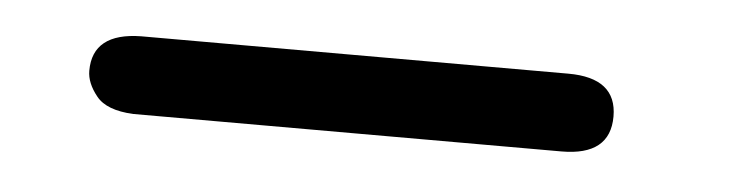

<svg xmlns="http://www.w3.org/2000/svg" viewBox="-23 -14 572 150"><g transform="rotate(5 262.5 60.5)"><path d="M45.9 60.1Q45.9 30.3 84 29.8H418.9Q457 29.8 457 60.1Q457 90.8 418.9 90.8H83Q62 89.8 54 79.8Q45.9 69.8 45.9 60.1Z"/></g></svg>

Font: CMU Typewriter Text
Style: LightOblique
Weight: 200
Italic angle: -9.46001°
Version: Version 0.7.0